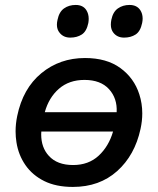

<svg xmlns="http://www.w3.org/2000/svg" viewBox="-20 -744 638 776"><path d="M274.5 11.5Q206.5 11.5 158.8 -12.2Q111 -36 82.8 -76.8Q54.5 -117.5 46.5 -169Q43 -190.5 43 -213Q43 -243.5 49.5 -275Q72.5 -386.5 147 -448Q221.5 -509.5 323.5 -509.5Q411 -509.5 466.5 -469Q522 -428.5 543 -363Q555 -326 555 -285.5Q555 -255 548 -223Q525 -116.5 453.5 -52.5Q382 11.5 274.5 11.5ZM321.5 -421Q259.5 -421 218.5 -385.5Q177.5 -350 161 -290.5H451.5Q454.5 -346.5 420.5 -383.8Q386.5 -421 321.5 -421ZM275.5 -77Q338 -77 378.8 -114.8Q419.5 -152.5 437 -212.5H147Q146.5 -207 146.5 -201Q146.5 -147.5 177.5 -114Q211 -77 275.5 -77ZM481.5 -592Q454 -592 438.5 -611.5Q428 -624.5 428 -644.5Q428 -653.5 430 -664Q436.5 -696 456.5 -710Q476.5 -724 503.5 -724Q533 -724 547 -703Q556.5 -688.5 556.5 -669Q556.5 -660.5 554.5 -651Q547.5 -617 528 -604.5Q508.5 -592 481.5 -592ZM264 -592Q236.5 -592 221 -611.5Q210 -624.5 210 -644Q210 -653.5 212.5 -664Q219 -696 238.8 -710Q258.5 -724 286 -724Q315.5 -724 329 -703Q338.5 -688 338.5 -668Q338.5 -660 337 -651Q330 -617 310.5 -604.5Q291 -592 264 -592Z"/></svg>

Font: Heraclito Medium
Style: Italic
Weight: 500
Italic angle: -12°
Designer: Kostas Bartsokas (font) & Cristiano Sobral (main changes)
Foundry: Kostas Bartsokas (font) & Cristiano Sobral (main changes)
Version: Version 1.00;July 8, 2020;FontCreator 13.0.0.2655 64-bit